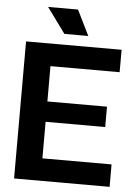

<svg xmlns="http://www.w3.org/2000/svg" viewBox="-57 -877 648 921"><g transform="rotate(5 267.0 -417.0)"><path d="M46 0V-660H506V-552H173V-382H460V-284H173V-108H506V0ZM226 -712 137 -834H281L341 -712Z"/></g></svg>

Font: Bricolage Grotesque 96pt SemiBold
Style: Regular
Weight: 600
Designer: Mathieu Triay
Foundry: Atelier Triay
Version: Version 1.001; ttfautohint (v1.8.4.7-5d5b);gftools[0.9.33.de